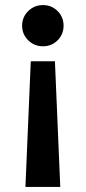

<svg xmlns="http://www.w3.org/2000/svg" viewBox="-20 -736 337 755"><path d="M196 -495 217 -1H80L101 -495ZM149 -716Q183 -716 206.5 -692.5Q230 -669 230 -635Q230 -601 206.5 -577.5Q183 -554 149 -554Q115 -554 91 -577.5Q67 -601 67 -635Q67 -669 91 -692.5Q115 -716 149 -716Z"/></svg>

Font: Zen Kaku Gothic New Black
Style: Regular
Weight: 900
Designer: Yoshimichi Ohira
Foundry: Positype
Version: Version 1.001